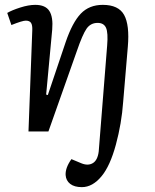

<svg xmlns="http://www.w3.org/2000/svg" viewBox="-20 -541 637 790"><path d="M316.9 229Q286.1 229 268.8 215.6Q251.5 202.1 250 179.2Q248.5 149.4 273.9 113.8L314.9 130.9Q342.3 142.1 362.1 130.1Q381.8 118.2 386.2 82L420.9 -354Q425.3 -406.2 416.3 -426.5Q407.2 -446.8 381.8 -446.8Q353 -446.8 336.4 -423.3Q319.8 -399.9 295.9 -330.1L179.2 0H97.2L112.8 -416Q113.8 -437.5 107.7 -446.8Q101.6 -456.1 85.9 -456.1Q72.3 -456.1 26.9 -438L9.8 -487.8Q28.8 -499 63.2 -510Q97.7 -521 125 -521Q167 -521 183.1 -495.8Q199.2 -470.7 194.8 -418.9L169.9 -151.9L176.8 -149.9L250 -367.2Q277.8 -448.7 312.5 -484.9Q347.2 -521 402.8 -521Q467.8 -521 490.7 -479.5Q513.7 -438 505.9 -348.1L486.8 -122.1Q480.5 -33.2 456.8 54.2Q433.1 141.6 397.9 184.1Q360.8 229 316.9 229Z"/></svg>

Font: Literata Book
Style: Italic
Weight: 400
Italic angle: -3°
Designer: Latin by Veronika Burian and Jose Scaglione. Greek by Irene Vlachou. Cyrillic by Vera Evstafieva
Foundry: TypeTogether
Version: Version 1.003;PS 001.003;hotconv 1.0.88;makeotf.lib2.5.64775